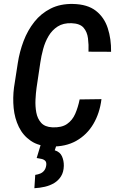

<svg xmlns="http://www.w3.org/2000/svg" viewBox="-20 -741 592 984"><path d="M388.2 -231.4 500 -232.9Q491.2 -161.1 458.5 -105.7Q425.8 -50.3 371.1 -19.3Q316.4 11.7 240.7 9.8Q178.2 8.3 138.2 -19Q98.1 -46.4 76.7 -90.3Q55.2 -134.3 50 -187Q44.9 -239.7 51.8 -292.5L71.3 -418.5Q80.1 -475.6 100.8 -530.5Q121.6 -585.4 156 -628.9Q190.4 -672.4 240 -697.3Q289.6 -722.2 354.5 -720.7Q428.2 -719.2 471.2 -685.8Q514.2 -652.3 532.2 -596.9Q550.3 -541.5 549.3 -475.6L433.6 -476.1Q435.1 -511.7 430.9 -544.7Q426.8 -577.6 408.2 -599.1Q389.6 -620.6 346.2 -622.1Q304.2 -623.5 275.6 -605.2Q247.1 -586.9 229 -556.4Q210.9 -525.9 201.2 -489.7Q191.4 -453.6 186.5 -419.4L167.5 -292Q163.6 -264.6 161.9 -230.5Q160.2 -196.3 166 -164.6Q171.9 -132.8 190.9 -111.6Q210 -90.3 248.5 -88.4Q295.9 -86.4 323.5 -105.5Q351.1 -124.5 365.5 -157.7Q379.9 -190.9 388.2 -231.4ZM188.5 1H270L260.7 29.3Q287.6 37.6 297.6 60.1Q307.6 82.5 307.1 109.4Q306.2 141.1 292.7 162.6Q279.3 184.1 257.8 197Q236.3 210 210 216.1Q183.6 222.2 156.2 223.6L160.6 155.3Q174.8 153.3 186.8 148.2Q198.7 143.1 206.5 133.1Q214.4 123 216.8 107.4Q219.2 91.3 212.2 83.7Q205.1 76.2 193.1 73.5Q181.2 70.8 168 68.8Z"/></svg>

Font: Roboto Condensed Medium
Style: Italic
Weight: 500
Italic angle: -12°
Designer: Christian Robertson
Foundry: Google
Version: Version 3.0; 2020